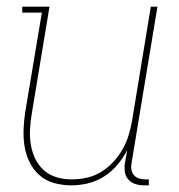

<svg xmlns="http://www.w3.org/2000/svg" viewBox="-20 -550 540 578"><path d="M194 8Q168 8 143 1Q118 -6 99.5 -22Q81 -38 69.5 -61Q58 -84 54 -109Q50 -134 51 -160.5Q52 -187 56 -213L106 -512H47V-530H129L76 -210Q72 -187 70.5 -163Q69 -139 72.5 -116.5Q76 -94 85.5 -73.5Q95 -53 111.5 -38Q128 -23 150 -16.5Q172 -10 196 -10Q218 -10 241 -15Q264 -20 284.5 -32.5Q305 -45 321.5 -63Q338 -81 349.5 -101.5Q361 -122 367.5 -144Q374 -166 378 -189L434 -530H454L376 -59Q374 -49 375.5 -39.5Q377 -30 383 -23Q389 -16 398 -13Q407 -10 417 -10H428V8H414Q400 8 387.5 4Q375 0 366.5 -9.5Q358 -19 356 -32Q354 -45 356 -59L363 -98Q351 -75 333.5 -54Q316 -33 293 -18.5Q270 -4 244.5 2Q219 8 194 8Z"/></svg>

Font: Iosevka Slab Thin
Style: Italic
Weight: 100
Italic angle: -9°
Monospace: yes
Designer: Belleve Invis
Foundry: Belleve Invis
Version: Version 11.1.1; ttfautohint (v1.8.3)